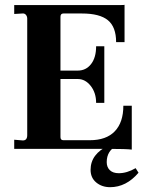

<svg xmlns="http://www.w3.org/2000/svg" viewBox="-20 -618 611 797"><path d="M527 3Q504 0 431 0H39V-38L75 -35Q93 -35 93 -57V-541Q93 -550 87.5 -556.5Q82 -563 73 -562L39 -560V-597H480Q495 -597 497 -598V-443H462Q462 -506 428 -534Q394 -562 320 -562H243Q231 -562 231 -548V-325H303Q337 -325 358 -352Q379 -379 379 -426H413V-191H379Q379 -233 356.5 -261.5Q334 -290 303 -290H231V-49Q231 -36 243 -36H353Q421 -36 456.5 -73Q492 -110 492 -179H527ZM437 159Q403 159 379.5 139.5Q356 120 356 87Q356 21 431 -14H466Q423 7 423 55Q423 76 436 88.5Q449 101 473 101Q507 101 543 80L555 99Q504 159 437 159Z"/></svg>

Font: UnnaBold
Style: Bold
Weight: 700
Designer: Jorge de Buen Unna
Foundry: Omnibus-Type
Version: Version 2.008;hotconv 1.0.109;makeotfexe 2.5.65596